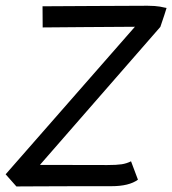

<svg xmlns="http://www.w3.org/2000/svg" viewBox="-35 -656 608 678"><path d="M22.9 2.4 -15.1 -40.5 441.4 -561.5Q382.8 -561.5 260.3 -560.3Q137.7 -559.1 115.7 -559.1L115.2 -633.8Q140.6 -633.8 288.6 -634.8Q436.5 -635.7 486.3 -635.7Q499 -635.7 511.2 -634.8Q523.4 -633.8 530 -632.6Q536.6 -631.3 544.4 -629.6Q552.2 -627.9 553.2 -627.9Q548.3 -610.8 531.2 -561L106 -73.7L343.8 -73.2Q377 -73.2 394.5 -75.9Q412.1 -78.6 427.7 -86.4L452.1 -21.5Q420.9 1.5 357.9 1.5H239.3Q177.7 1.5 103 2Q28.3 2.4 26.4 2.4Z"/></svg>

Font: Fantasque Sans Mono
Style: Italic
Weight: 400
Italic angle: -11°
Monospace: yes
Designer: Jany Belluz
Version: Version 1.8.0 ; ttfautohint (v1.8.2)